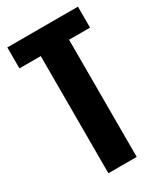

<svg xmlns="http://www.w3.org/2000/svg" viewBox="-200 -893 839 975"><g transform="rotate(-30 219.0 -405.0)"><path d="M137 0V-687H12V-810H426V-687H303V0Z"/></g></svg>

Font: Oswald SemiBold
Style: Regular
Weight: 600
Designer: Vernon Adams
Foundry: Vernon Adams
Version: Version 4.103;gftools[0.9.33.dev8+g029e19f]